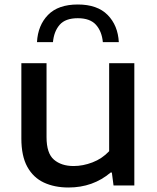

<svg xmlns="http://www.w3.org/2000/svg" viewBox="-20 -825 700 854"><path d="M284.5 9Q222.5 9 175.2 -13Q128 -35 101.5 -83Q75 -131 75 -209V-544H187V-215Q187 -143 220 -114.8Q253 -86.5 307.5 -86.5Q349 -86.5 391.5 -102.8Q434 -119 465.5 -152.5V-544H577.5V0H485L477.5 -57.5H472Q393.5 9 284.5 9ZM144.5 -637.5Q148.5 -712.5 193.8 -758.8Q239 -805 326 -805Q413 -805 458.8 -758.5Q504.5 -712 508.5 -637.5H437.5Q433 -685.5 406.8 -714.8Q380.5 -744 326 -744Q271 -744 245.5 -714.8Q220 -685.5 215.5 -637.5Z"/></svg>

Font: Encode Sans Exp Md
Style: Regular
Weight: 500
Width: 7
Designer: Multiple Designers
Foundry: Impallari Type
Version: Version 3.002; ttfautohint (v1.8.3) -l 8 -r 50 -G 200 -x 14 